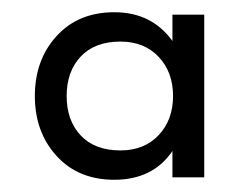

<svg xmlns="http://www.w3.org/2000/svg" viewBox="-20 -686 411 314"><path d="M262 -619V-662H314V-396H262V-439Q230 -392 167 -392Q108 -392 72.5 -431Q37 -470 37 -529Q37 -588 72.5 -627Q108 -666 167 -666Q228 -666 262 -619ZM177 -440Q216 -440 239.5 -465Q263 -490 263 -529Q263 -568 239.5 -593Q216 -618 177 -618Q135 -618 112 -593.5Q89 -569 89 -529Q89 -489 112 -464.5Q135 -440 177 -440Z"/></svg>

Font: Questrial
Style: Regular
Weight: 400
Designer: Joe Prince
Foundry: Joe Prince
Version: Version 1.002